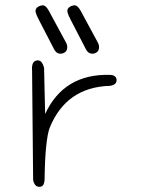

<svg xmlns="http://www.w3.org/2000/svg" viewBox="-20 -722 540 736"><path d="M153 -285Q225 -440 402 -435Q426 -434 427 -415Q427 -397 402 -393Q233 -388 170 -231Q162 -209 157 -160.5Q152 -112 151 -38Q151 -7 133 -6Q113 -4 107 -32L103 -451Q100 -486 120 -490Q141 -495 149 -461ZM233 -559Q239 -548 237.5 -537Q236 -526 228 -521Q219 -515 207.5 -516.5Q196 -518 188 -532L129 -646Q120 -663 117 -674Q114 -685 121 -692Q129 -700 142 -701.5Q155 -703 167 -681ZM355 -559Q361 -548 359.5 -537Q358 -526 350 -521Q341 -515 329.5 -516.5Q318 -518 310 -532L251 -646Q242 -663 239 -674Q236 -685 243 -692Q251 -700 264 -701.5Q277 -703 289 -681Z"/></svg>

Font: Yomogi
Style: Regular
Weight: 400
Designer: satsuyako
Foundry: satsuyako
Version: Version 3.100